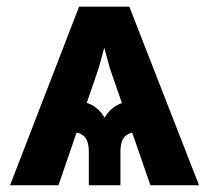

<svg xmlns="http://www.w3.org/2000/svg" viewBox="-20 -549 620 569"><path d="M425.8 0 305.2 -347.7 256.3 -529.3H363.3L569.8 0ZM243.2 0V-98.6Q243.2 -131.3 229.5 -144.8Q215.8 -158.2 184.6 -159.2V-253.4Q215.8 -253.4 244.4 -241.5Q272.9 -229.5 290 -200.2Q307.1 -229.5 335.7 -241.5Q364.3 -253.4 395.5 -253.4V-159.2Q364.3 -158.2 350.6 -145Q336.9 -131.8 336.9 -98.6V0ZM9.8 0 214.4 -529.3H322.3L272.5 -347.2L153.3 0Z"/></svg>

Font: Inter 24pt
Style: Bold
Weight: 700
Designer: Rasmus Andersson
Foundry: rsms
Version: Version 4.001;git-66647c0bb